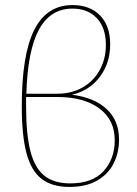

<svg xmlns="http://www.w3.org/2000/svg" viewBox="-20 -731 539 758"><path d="M450 -180Q450 -129 429 -86.5Q408 -44 364 -18.5Q320 7 254 7Q185 7 144 -25Q103 -57 84.5 -126.5Q66 -196 66 -312Q66 -516 115.5 -613.5Q165 -711 266 -711Q335 -711 375 -670Q415 -629 415 -556Q415 -482 374 -427.5Q333 -373 264 -357Q352 -346 401 -300.5Q450 -255 450 -180ZM84 -361H206Q263 -361 306.5 -386Q350 -411 374 -455Q398 -499 398 -554Q398 -621 362.5 -659Q327 -697 266 -697Q179 -697 134 -614.5Q89 -532 84 -361ZM433 -177Q433 -258 372 -303Q311 -348 207 -348H83V-313Q83 -201 100 -134.5Q117 -68 155 -37.5Q193 -7 257 -7Q345 -7 389 -55.5Q433 -104 433 -177Z"/></svg>

Font: Ysabeau Infant Thin
Style: Regular
Weight: 200
Designer: Christian Thalmann (Catharsis Fonts)
Version: Version 0.003